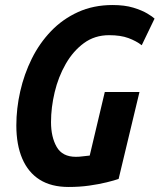

<svg xmlns="http://www.w3.org/2000/svg" viewBox="-20 -729 635 764"><path d="M253 15Q184 15 138 -14Q92 -43 68.5 -98Q45 -153 45 -230Q45 -297 60.5 -365.5Q76 -434 106.5 -495.5Q137 -557 183 -605Q229 -653 290.5 -681Q352 -709 428 -709Q476 -709 510.5 -698.5Q545 -688 566.5 -675Q588 -662 595 -655L544 -549Q522 -566 491 -577.5Q460 -589 414 -589Q357 -589 314 -557.5Q271 -526 241.5 -474.5Q212 -423 197.5 -362Q183 -301 183 -243Q183 -184 205.5 -144.5Q228 -105 282 -105Q296 -105 310 -107Q324 -109 337 -110L397 -363H535L452 -17Q435 -11 404.5 -3.5Q374 4 335.5 9.5Q297 15 253 15Z"/></svg>

Font: Ubuntu Sans Mono
Style: Italic
Weight: 400
Italic angle: -13.5°
Monospace: yes
Designer: Dalton Maag Ltd
Foundry: Dalton Maag Ltd
Version: Version 1.006